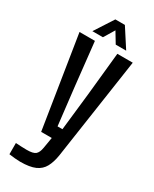

<svg xmlns="http://www.w3.org/2000/svg" viewBox="-244 -824 877 1090"><g transform="rotate(30 195.0 -279.0)"><path d="M100 206.5Q85 206.5 64 204.5Q43 202.5 26.5 200V126.5Q40 127.5 61.5 128.5Q83 129.5 99 129.5Q140.5 129.5 155.8 116.8Q171 104 176.5 71.5L188.5 0H119L24 -600H125L156 -315.5L184 -73.5H216L243 -315.5L272 -600H373L275 64.5Q267.5 111.5 250.2 143.2Q233 175 197.8 190.8Q162.5 206.5 100 206.5ZM85 -640.5 164.5 -763.5H227L306.5 -640.5H238L196 -710L154 -640.5Z"/></g></svg>

Font: Big Shoulders Text Thin SemiBold
Style: Regular
Weight: 600
Version: Version 2.002